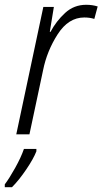

<svg xmlns="http://www.w3.org/2000/svg" viewBox="-53 -561 428 802"><path d="M70 0 127 -268Q143 -348 188 -418Q233 -488 299 -488Q322 -488 341 -482L355 -534Q333 -541 307 -541Q256 -541 219 -507Q182 -473 158 -428H155L172 -532H128L15 0ZM-3 221Q26 192 56.5 147Q87 102 99 71V61H47Q35 96 10.5 140Q-14 184 -33 209V221Z"/></svg>

Font: Noto Sans UI SemiCondensed Light
Style: Italic
Weight: 300
Width: 4
Designer: Monotype Design Team
Foundry: Monotype Imaging Inc.
Version: 1.001